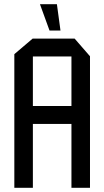

<svg xmlns="http://www.w3.org/2000/svg" viewBox="-20 -891 495 911"><path d="M48 0V-634L135 -708H136V0ZM136 -303V-388H319V-303ZM319 0V-623H407V0ZM136 -623V-708H334L407 -624V-623ZM215 -746 170 -870V-871H250L267 -746Z"/></svg>

Font: Foldit
Style: Regular
Weight: 400
Version: Version 1.003